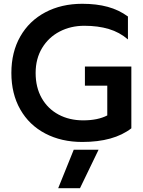

<svg xmlns="http://www.w3.org/2000/svg" viewBox="-20 -734 753 1013"><path d="M40 -349Q40 -459 87 -541.5Q134 -624 219 -669Q304 -714 414 -714Q489 -714 548 -698Q607 -682 655 -647V-526Q611 -564 554 -581Q497 -598 425 -598Q353 -598 294.5 -567.5Q236 -537 202 -480.5Q168 -424 168 -349Q168 -273 200 -216.5Q232 -160 289 -129.5Q346 -99 419 -99Q496 -99 546 -125V-282H428V-383H673V-57Q580 15 414 15Q304 15 219 -29.5Q134 -74 87 -156.5Q40 -239 40 -349ZM369 56H500L402 259H287Z"/></svg>

Font: Prompt Medium
Style: Regular
Weight: 500
Designer: Katatrad Team
Foundry: CadsonDemak
Version: Version 1.000